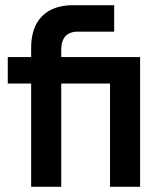

<svg xmlns="http://www.w3.org/2000/svg" viewBox="-20 -720 625 740"><path d="M100 -398H10V-500H100V-535Q100 -615 142 -657.5Q184 -700 262 -700H420V-598H280Q216 -598 216 -527V-500H520V0H404V-398H216V0H100Z"/></svg>

Font: PT Root UI Bold
Style: Regular
Weight: 700
Designer: Vitaly Kuzmin
Foundry: ParaType Ltd.
Version: Version 2.000G